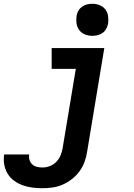

<svg xmlns="http://www.w3.org/2000/svg" viewBox="-92 -785 712 1018"><path d="M133 213Q106 213 79 209.5Q52 206 27.5 197Q3 188 -17.5 173Q-38 158 -51.5 136Q-65 114 -69.5 87.5Q-74 61 -70 34Q-70 34 -69.5 34Q-69 34 -69 34H63Q63 34 63 34Q63 34 63 34Q60 49 64.5 63Q69 77 79 86.5Q89 96 103.5 99.5Q118 103 133 103Q153 103 172.5 95.5Q192 88 206.5 73Q221 58 229 39Q237 20 240 1L310 -420H182V-530H461L370 19Q366 46 356.5 72.5Q347 99 330 122.5Q313 146 290 164Q267 182 241 193.5Q215 205 187.5 209Q160 213 133 213ZM397 -595Q377 -595 358.5 -602.5Q340 -610 328.5 -625Q317 -640 314 -660Q311 -680 314 -701Q316 -715 323.5 -728Q331 -741 343 -749.5Q355 -758 369 -761.5Q383 -765 397 -765Q418 -765 436.5 -757.5Q455 -750 466.5 -735Q478 -720 481 -700Q484 -680 481 -659Q478 -645 471 -632Q464 -619 452 -610.5Q440 -602 425.5 -598.5Q411 -595 397 -595Z"/></svg>

Font: Iosevka Curly XBdExObl
Style: Regular
Weight: 800
Width: 7
Italic angle: -9°
Monospace: yes
Designer: Belleve Invis
Foundry: Belleve Invis
Version: Version 11.1.0; ttfautohint (v1.8.3)